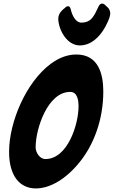

<svg xmlns="http://www.w3.org/2000/svg" viewBox="-20 -1054 639 1078"><path d="M307 -947C310 -883 357 -799 428 -799C489 -799 538 -843 571 -903L579 -919C589 -938 599 -963 599 -978C599 -986 597 -1001 584 -1013C580 -1017 575 -1021 570 -1026L569 -1027C564 -1032 558 -1034 553 -1034C546 -1034 539 -1029 534 -1019L515 -980C496 -945 477 -927 436 -927C404 -927 384 -971 378 -999C375 -1012 370 -1019 363 -1019C357 -1019 352 -1017 347 -1012L339 -1005C337 -1004 335 -1002 333 -1000L327 -994C314 -981 307 -966 307 -947ZM181 4C261 4 352 -49 429 -146C506 -242 560 -381 560 -541C560 -641 531 -748 409 -748C359 -748 311 -730 264 -695C126 -592 31 -369 31 -201C31 -64 93 4 181 4ZM235 -161C203 -161 180 -198 180 -227C180 -330 247 -538 374 -538C416 -538 421 -488 421 -457C421 -356 360 -161 235 -161Z"/></svg>

Font: Bangerz
Style: Bold
Weight: 700
Designer: vernon adams
Foundry: Vernon Adams
Version: Version 2.10;December 28, 2023;FontCreator 13.0.0.2683 64-bi